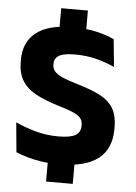

<svg xmlns="http://www.w3.org/2000/svg" viewBox="-57 -783 655 928"><g transform="rotate(5 270.0 -318.5)"><path d="M331.5 -572.5H202V-739H331.5ZM331.5 102H202V-73.5H331.5ZM256.5 13.5Q212 13.5 173.2 7.8Q134.5 2 102.8 -7.2Q71 -16.5 47 -26.5L33.5 -170.5Q73 -152 127 -136.2Q181 -120.5 241.5 -120.5Q300 -120.5 324.8 -135.2Q349.5 -150 349.5 -181.5V-185Q349.5 -206 338.2 -219.2Q327 -232.5 300.8 -243.8Q274.5 -255 230 -268Q163 -288 118.2 -312.5Q73.5 -337 51.5 -373.8Q29.5 -410.5 29.5 -467V-473.5Q29.5 -560.5 88.8 -606.5Q148 -652.5 263 -652.5Q332 -652.5 382.2 -640.5Q432.5 -628.5 467.5 -612L481 -478Q442.5 -496.5 393.8 -509.2Q345 -522 289.5 -522Q250.5 -522 228.2 -515.5Q206 -509 197 -496.8Q188 -484.5 188 -467V-465Q188 -447 198.2 -433.5Q208.5 -420 235.2 -407.5Q262 -395 311.5 -380.5Q378 -361 421.8 -338.8Q465.5 -316.5 487.2 -281.2Q509 -246 509 -187.5V-179.5Q509 -83 446.5 -34.8Q384 13.5 256.5 13.5Z"/></g></svg>

Font: Anek Tamil
Style: Bold
Weight: 700
Designer: Aadarsh Rajan (Tamil), Yesha Goshar (Latin)
Foundry: Ek Type
Version: Version 1.003